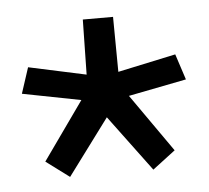

<svg xmlns="http://www.w3.org/2000/svg" viewBox="-35 -808 420 386"><g transform="rotate(-5 175.5 -615.5)"><path d="M143 -661 27 -686 10 -634 128 -611 45 -494 92 -459 176 -572 260 -459 306 -494 224 -611 341 -634 324 -686 207 -661 206 -772H145Z"/></g></svg>

Font: Catamaran
Style: Regular
Weight: 400
Designer: Pria Ravichandran
Version: Version 1.000;PS 001.000;hotconv 1.0.70;makeotf.lib2.5.58329